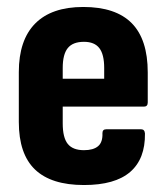

<svg xmlns="http://www.w3.org/2000/svg" viewBox="-20 -523 479 551"><path d="M221 8Q127 8 80.5 -36.5Q34 -81 34 -173V-316Q34 -408 81 -455.5Q128 -503 219 -503Q312 -503 358 -456.5Q404 -410 404 -315V-229Q404 -217 393 -217H160V-169Q160 -128 174.5 -110Q189 -92 221 -92Q248 -92 261.5 -103.5Q275 -115 274 -141Q274 -152 285 -152H385Q395 -152 396 -140Q397 -67 353.5 -29.5Q310 8 221 8ZM160 -297H279V-328Q279 -367 265 -385Q251 -403 221 -403Q189 -403 174.5 -385Q160 -367 160 -328Z"/></svg>

Font: Sofia Sans Condensed ExtraBold
Style: Regular
Weight: 800
Designer: Botio Nikoltchev, Ani Petrova
Foundry: lettersoup
Version: Version 4.101